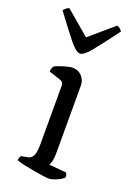

<svg xmlns="http://www.w3.org/2000/svg" viewBox="-144 -799 590 854"><g transform="rotate(20 151.0 -372.0)"><path d="M202 0Q194 0 173 -3Q152 -6 126.5 -10.5Q101 -15 78.5 -20Q56 -25 45 -30Q45 -36 48 -42.5Q51 -49 54 -52L81 -57Q98 -59 107 -74.5Q116 -90 116 -132V-407Q116 -426 99 -431L44 -449Q45 -459 48 -466.5Q51 -474 54 -477Q69 -484 95 -492Q121 -500 135 -500Q162 -500 179 -481.5Q196 -463 196 -436V-115Q196 -94 192 -79.5Q188 -65 185 -59L266 -52Q272 -43 272 -31Q263 -20 240 -10Q217 0 202 0ZM143 -570Q124 -570 92.5 -609.5Q61 -649 5 -724Q7 -728 14 -734.5Q21 -741 30 -744L144 -647L257 -744Q275 -737 281 -724Q223 -646 192 -608Q161 -570 143 -570Z"/></g></svg>

Font: Texturina Light
Style: Regular
Weight: 300
Designer: Guillermo Torres Carreño
Foundry: Omnibus-Type
Version: Version 1.002; ttfautohint (v1.8.3)